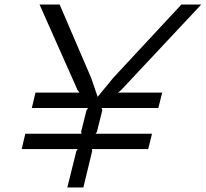

<svg xmlns="http://www.w3.org/2000/svg" viewBox="-20 -830 911 850"><path d="M871 -810 516 -431 502 -420H698L681 -352H430L433 -342L409 -246L403 -238H653L636 -170H387L388 -161L349 0H278L318 -161L324 -170H76L92 -238H341L339 -246L363 -342L370 -352H121L137 -420H332L323 -432L155 -810H244L384 -484L412 -402H413L481 -485L783 -810Z"/></svg>

Font: TypoPRO Sinkin Sans
Style: 300 Light Italic
Weight: 300
Italic angle: -112°
Designer: Keith Bates
Foundry: K-Type
Version: Sinkin Sans (version 1.0)  by Keith Bates   •   © 2014   www